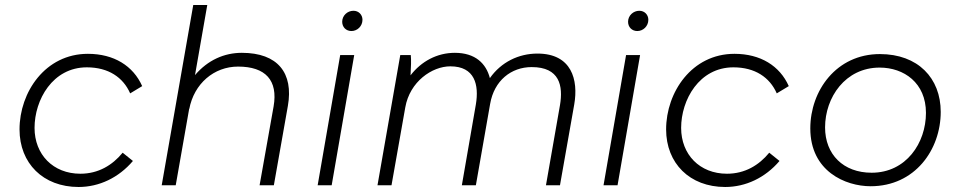

<svg xmlns="http://www.w3.org/2000/svg" viewBox="-20 -740 3836 767"><path d="M294 7C376 7 454 -30 511 -97L470 -130C429 -80 373 -46 301 -46C192 -46 118 -123 118 -229C118 -341 190 -471 327 -471C413 -471 472 -431 500 -367L548 -396C512 -477 435 -525 331 -525C161 -525 58 -372 58 -223C58 -88 152 7 294 7Z M626 0H682L736 -307V-304C755 -406 835 -474 931 -474C1041 -474 1091 -419 1073 -315L1017 0H1074L1130 -317C1153 -448 1090 -529 946 -529C876 -529 810 -500 759 -440L808 -720H752Z M1249 0H1305L1395 -520H1339ZM1384 -616C1407 -616 1428 -635 1428 -661C1428 -681 1413 -697 1392 -697C1368 -697 1347 -678 1347 -653C1347 -632 1362 -616 1384 -616Z M1488 0H1544L1599 -311C1617 -414 1706 -475 1779 -475C1877 -475 1894 -401 1881 -323L1825 0H1881L1938 -325C1954 -418 2022 -472 2104 -472C2216 -472 2230 -397 2217 -320L2161 0H2217L2274 -323C2291 -421 2264 -526 2127 -526C2052 -526 1982 -492 1937 -428C1922 -486 1879 -529 1797 -529C1726 -529 1663 -495 1620 -439C1622 -472 1623 -500 1621 -520H1579Z M2391 0H2447L2537 -520H2481ZM2526 -616C2549 -616 2570 -635 2570 -661C2570 -681 2555 -697 2534 -697C2510 -697 2489 -678 2489 -653C2489 -632 2504 -616 2526 -616Z M2877 7C2959 7 3037 -30 3094 -97L3053 -130C3012 -80 2956 -46 2884 -46C2775 -46 2701 -123 2701 -229C2701 -341 2773 -471 2910 -471C2996 -471 3055 -431 3083 -367L3131 -396C3095 -477 3018 -525 2914 -525C2744 -525 2641 -372 2641 -223C2641 -88 2735 7 2877 7Z M3458 4C3635 4 3738 -142 3738 -293C3738 -428 3647 -524 3495 -524C3321 -524 3217 -378 3217 -227C3217 -56 3357 4 3458 4ZM3462 -50C3349 -50 3276 -123 3276 -231C3276 -351 3357 -470 3494 -470C3591 -470 3679 -409 3679 -289C3679 -169 3600 -50 3462 -50Z"/></svg>

Font: Fixel Display 20240404 Light
Style: Italic
Weight: 300
Italic angle: -10°
Designer: AlfaBravo + MacPaw
Foundry: Kyrylo Tkachov, Marchela Mozhyna, Serhii Makarenko, Maria Weinstein, Zakhar Kryvoshyya
Version: Version 1.211;Glyphs 3.2 (3225)